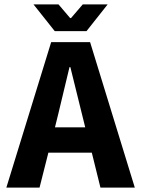

<svg xmlns="http://www.w3.org/2000/svg" viewBox="-20 -850 640 870"><path d="M228 -709 131.8 -830.1H245.1L297.9 -768.1H301.8L355 -830.1H467.8L372.1 -709ZM8.8 0 211.9 -659.2H388.2L590.8 0H435.1L396 -158.2H199.2L159.2 0ZM229 -272.9H366.2L351.1 -334Q314 -485.4 298.8 -545.9H294.9Q272 -447.8 244.1 -334Z"/></svg>

Font: Office Code Pro Bold
Style: Regular
Weight: 700
Designer: Nathan Rutzky & Paul D. Hunt
Foundry: Adobe Systems Incorporated
Version: Version 1.004;PS 001.004;hotconv 1.0.70;makeotf.lib2.5.58329